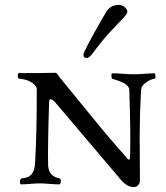

<svg xmlns="http://www.w3.org/2000/svg" viewBox="-20 -744 671 778"><path d="M358 -531Q342 -509 331 -509Q318 -509 318 -522Q318 -529 337.5 -566Q357 -603 378 -640Q399 -677 411 -697Q428 -724 462 -724Q475 -724 485.5 -715Q496 -706 496 -696Q496 -688 480 -671.5Q464 -655 428 -616.5Q392 -578 358 -531ZM67 3Q60 3 61 -8.5Q62 -20 67 -21Q68 -21 73 -22Q78 -23 79 -23Q80 -23 84 -24Q88 -25 89.5 -25.5Q91 -26 94 -27Q97 -28 98.5 -29.5Q100 -31 102.5 -33Q105 -35 107 -37Q120 -51 122 -81Q129 -200 129 -361Q129 -365 129 -370Q129 -375 129 -377Q129 -379 129 -382.5Q129 -386 128 -388Q127 -390 126 -392.5Q125 -395 123 -397Q103 -421 59 -425Q52 -425 52 -437Q52 -449 59 -449Q63 -447 132 -448Q201 -449 203 -449Q207 -449 209.5 -447Q212 -445 215 -440.5Q218 -436 219 -434Q253 -393 339.5 -286.5Q426 -180 489 -110Q490 -109 492.5 -105.5Q495 -102 497 -100Q499 -98 501.5 -97Q504 -96 505.5 -99Q507 -102 507 -110Q510 -199 504 -378Q504 -387 498 -394.5Q492 -402 482.5 -407Q473 -412 465 -415Q457 -418 447 -421Q437 -424 435 -425Q432 -426 431.5 -436.5Q431 -447 435 -447Q453 -447 479.5 -445Q506 -443 523 -443Q540 -443 565.5 -445Q591 -447 606 -447Q609 -447 610 -436Q611 -425 606 -425Q587 -422 571 -409Q553 -397 552 -382Q549 -331 547.5 -281.5Q546 -232 546 -201Q546 -170 546.5 -109.5Q547 -49 547 -13Q547 -2 540 6Q533 14 522 14Q496 14 472 -13L204 -329Q195 -339 189 -341Q183 -343 181.5 -340.5Q180 -338 179 -332Q173 -142 175 -73Q177 -50 186 -40Q199 -25 221 -21Q227 -20 226.5 -8.5Q226 3 218 3Q200 3 178 1Q156 -1 142 -1Q127 -1 104 1Q81 3 67 3Z"/></svg>

Font: EB Garamond
Style: SC
Weight: 400
Version: Version 000.010